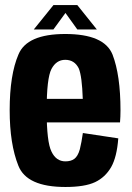

<svg xmlns="http://www.w3.org/2000/svg" viewBox="-20 -738 524 762"><path d="M239.6 4.1V-97.6Q202.9 -97.6 184.4 -136.3Q165.2 -174.2 165.2 -299.8Q165.2 -428 184.3 -464.3Q203.5 -500.6 238.9 -500.6Q275.9 -500.6 292.7 -466.3Q305.5 -435.6 308.5 -345.5H152V-252.1H456.3Q458.2 -274.9 458.2 -300Q458.2 -439.9 426.5 -521.7Q393.5 -603.1 238.9 -603.1Q86.9 -603.1 53.3 -521.9Q18.4 -440.8 18.4 -300.5Q18.4 -166.3 52.9 -80.4Q86.1 4.1 239.6 4.1ZM239.6 -97.6V4.1Q316.4 4.1 357.3 -15.1Q397.6 -34.2 421.1 -74.7Q443.9 -114.9 449.4 -188.9L308.9 -210.1Q303.8 -173.6 296.8 -145.3Q289 -117.7 274.7 -107.3Q261.3 -97.6 239.6 -97.6ZM114 -621H191.9L239.8 -686.6L286.9 -621H364.4L286.9 -717.8H192.1Z"/></svg>

Font: Anybody Thin Condensed
Style: Regular
Weight: 100
Width: 3
Version: Version 1.113;gftools[0.9.25]